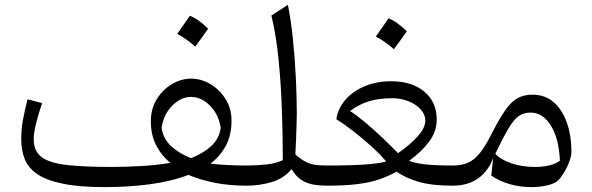

<svg xmlns="http://www.w3.org/2000/svg" viewBox="-20 -764 2436 790"><path d="M766.6 -440.4Q808.1 -440.4 846.2 -417.7Q884.3 -395 908.4 -356Q932.6 -316.9 932.6 -267.1Q932.6 -209.5 909.7 -165.5Q886.7 -121.6 846.2 -90.8Q908.7 -83 995.1 -83H995.6V0H995.1Q924.8 0 864.7 -11.7Q804.7 -23.4 755.4 -44.4Q683.6 -17.1 595 -5.6Q506.3 5.9 413.1 5.9Q306.6 5.9 238.8 -8.1Q170.9 -22 133.5 -47.6Q96.2 -73.2 81.8 -109.4Q67.4 -145.5 67.4 -189.9Q67.4 -231 73.7 -266.8Q80.1 -302.7 93.3 -355.5L153.3 -339.8Q139.6 -300.3 129.2 -259.3Q118.7 -218.3 118.7 -190.9Q118.7 -142.1 151.1 -117.7Q183.6 -93.3 254.4 -85.2Q325.2 -77.1 439.5 -77.1Q499 -77.1 561.5 -80.8Q624 -84.5 681.2 -93.8Q644 -124 622.3 -166.7Q600.6 -209.5 600.6 -265.1Q600.6 -315.9 624.8 -355.5Q648.9 -395 687 -417.7Q725.1 -440.4 766.6 -440.4ZM766.1 -365.2Q724.6 -365.2 689 -329.6Q653.3 -293.9 645 -238.3Q651.4 -192.4 684.8 -162.1Q718.3 -131.8 765.6 -113.3Q814.5 -131.8 848.1 -162.1Q881.8 -192.4 888.2 -238.3Q879.4 -293.9 843.8 -329.6Q808.1 -365.2 766.1 -365.2ZM761.2 -699.2Q795.9 -686 836.4 -646Q810.1 -607.9 783.2 -572.3Q766.6 -587.4 747.8 -600.6Q729 -613.8 709 -624.5Q722.7 -643.1 735.1 -661.4Q747.6 -679.7 761.2 -699.2Z M1164.6 -744.1Q1177.2 -681.6 1185.3 -602.5Q1193.4 -523.4 1197.3 -443.4Q1201.2 -363.3 1201.2 -296.9Q1201.2 -285.2 1200.4 -258.5Q1199.7 -231.9 1198.5 -197.8Q1197.3 -163.6 1195.3 -128.4Q1220.7 -106.4 1240.7 -96.9Q1260.7 -87.4 1280.3 -85.2Q1299.8 -83 1323.2 -83H1323.7V0H1323.2Q1265.6 0 1232.7 -16.4Q1199.7 -32.7 1180.2 -68.4Q1147.5 -29.3 1097.4 -14.6Q1047.4 0 995.6 0Q980 0 980 -31.7V-51.3Q980 -83 995.6 -83Q1036.6 -83 1076.7 -87.4Q1116.7 -91.8 1143.6 -105Q1143.6 -204.6 1139.9 -311.5Q1136.2 -418.5 1126.2 -519Q1116.2 -619.6 1096.7 -700.2Z M1588.9 -429.7Q1674.8 -429.7 1725.8 -387Q1776.9 -344.2 1776.9 -272.5Q1776.9 -222.2 1744.6 -179.7Q1712.4 -137.2 1663.1 -102.5Q1683.1 -93.3 1725.8 -88.1Q1768.6 -83 1843.3 -83H1843.8V0H1843.3Q1756.3 0 1701.9 -16.1Q1647.5 -32.2 1611.8 -57.6Q1578.1 -39.1 1540.5 -26.1Q1502.9 -13.2 1451.4 -6.6Q1399.9 0 1323.7 0Q1308.1 0 1308.1 -31.7V-51.3Q1308.1 -83 1323.7 -83Q1429.2 -83 1485.6 -87.4Q1542 -91.8 1568.8 -99.6Q1545.4 -127.9 1509.8 -160.4Q1474.1 -192.9 1435.5 -222.9Q1397 -252.9 1363.8 -273.4Q1371.1 -319.3 1402.1 -354.5Q1433.1 -389.6 1481.7 -409.7Q1530.3 -429.7 1588.9 -429.7ZM1593.3 -359.9Q1539.1 -359.9 1497.8 -347.2Q1456.5 -334.5 1420.4 -307.1Q1448.7 -289.1 1482.4 -260.7Q1516.1 -232.4 1551 -199.5Q1585.9 -166.5 1617.7 -133.8Q1669.9 -169.9 1700 -204.6Q1730 -239.3 1730 -267.6Q1730 -292.5 1711.2 -313.5Q1692.4 -334.5 1661.4 -347.2Q1630.4 -359.9 1593.3 -359.9ZM1578.6 -688.5Q1613.3 -675.3 1653.8 -635.3Q1627.4 -597.2 1600.6 -561.5Q1584 -576.7 1565.2 -589.8Q1546.4 -603 1526.4 -613.8Q1540 -632.3 1552.5 -650.6Q1564.9 -668.9 1578.6 -688.5Z M2170.9 -374.5Q2221.2 -374.5 2256.8 -344.5Q2292.5 -314.5 2311.8 -261Q2331.1 -207.5 2331.1 -137.7Q2331.1 -120.1 2320.3 -93.5Q2309.6 -66.9 2294.2 -43.7Q2278.8 -20.5 2265.1 -13.2Q2248.5 -4.4 2221.9 0.7Q2195.3 5.9 2167 5.9Q2121.1 5.9 2078.4 -6.1Q2035.6 -18.1 2001.5 -41.5L2009.3 -114.3Q1989.7 -60.1 1947.3 -30Q1904.8 0 1843.8 0Q1828.1 0 1828.1 -31.7V-51.3Q1828.1 -83 1843.8 -83Q1880.4 -83 1906.2 -94.7Q1932.1 -106.4 1954.6 -134.5Q1977.1 -162.6 2001.5 -210.9Q2034.7 -276.4 2059.8 -311.8Q2085 -347.2 2110.8 -360.8Q2136.7 -374.5 2170.9 -374.5ZM2162.6 -300.8Q2136.2 -300.8 2116.2 -287.8Q2096.2 -274.9 2074 -238.5Q2051.8 -202.1 2018.1 -131.3Q2039.1 -107.4 2083.7 -92.3Q2128.4 -77.1 2179.7 -77.1Q2249 -77.1 2283.7 -102.5Q2280.3 -192.4 2247.1 -246.6Q2213.9 -300.8 2162.6 -300.8Z"/></svg>

Font: Pinar Regular
Style: Regular
Weight: 400
Designer: Amin Abedi
Version: Version 3.000